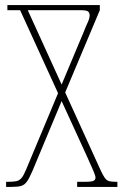

<svg xmlns="http://www.w3.org/2000/svg" viewBox="-20 -734 483 754"><path d="M4 0V-20H10Q32 -20 44 -22.5Q56 -25 64.5 -35Q73 -45 82 -67L208 -368L59 -694H9V-714H372V-694L236 -371L374 -68Q384 -46 391.5 -35.5Q399 -25 409 -22.5Q419 -20 437 -20H441V0H283V-20H313Q342 -20 348.5 -24.5Q355 -29 355 -36Q355 -44 347 -62.5Q339 -81 321 -121L222 -337L108 -64Q96 -36 86.5 -22Q77 -8 63.5 -4Q50 0 25 0ZM222 -402 308 -607Q317 -630 324.5 -646Q332 -662 332 -674Q332 -683 326.5 -688.5Q321 -694 295 -694H89Z"/></svg>

Font: Noto Serif Georgian ExtraCondensed Thin
Style: Regular
Weight: 100
Width: 2
Designer: Monotype Design Team, Akaki Razmadze
Foundry: Google LLC
Version: Version 2.003; ttfautohint (v1.8.4.7-5d5b)